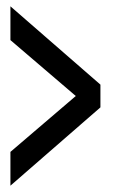

<svg xmlns="http://www.w3.org/2000/svg" viewBox="-20 -660 380 608"><path d="M13 -72 298 -320V-392L13 -640V-533L220 -356L13 -179Z"/></svg>

Font: League Gothic Condensed
Style: Regular
Weight: 400
Width: 3
Designer: The League of Moveable Type
Version: Version 1.600; ttfautohint (v1.8.3)